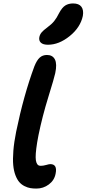

<svg xmlns="http://www.w3.org/2000/svg" viewBox="-20 -1077 500 1108"><path d="M256.8 -818.8Q228.5 -818.8 215.8 -830.8Q203.1 -842.8 207 -862.8Q210 -877.9 220.2 -890.1Q230.5 -902.3 252 -918Q278.3 -937.5 292.7 -955.3Q307.1 -973.1 321.8 -1002.9Q338.4 -1033.7 356.9 -1045.4Q375.5 -1057.1 401.9 -1057.1Q435.5 -1057.1 449.7 -1038.1Q463.9 -1019 458 -984.9Q443.8 -918.5 382.1 -868.7Q320.3 -818.8 256.8 -818.8ZM189.9 11.2Q170.9 11.2 155 8.5Q139.2 5.9 121.6 -2.9Q104 -11.7 91.6 -25.9Q79.1 -40 69.3 -65.2Q59.6 -90.3 56.4 -124Q53.2 -157.7 57.1 -207Q61 -256.3 73.2 -316.9Q116.2 -525.9 178.2 -693.8Q192.4 -729.5 209.2 -744.6Q226.1 -759.8 251 -759.8Q283.7 -759.8 296.9 -733.9Q310.1 -708 298.8 -654.8Q293.5 -628.9 258.8 -516.8Q224.1 -404.8 202.1 -296.9Q193.4 -252.9 189.5 -220.7Q185.5 -188.5 185.8 -169.4Q186 -150.4 190.2 -139.2Q194.3 -127.9 200.2 -124Q206.1 -120.1 214.8 -120.1Q229.5 -120.1 246.3 -125Q263.2 -129.9 270 -129.9Q312.5 -129.9 300.8 -74.2Q293.5 -36.1 261.7 -12.5Q230 11.2 189.9 11.2Z"/></svg>

Font: Shantell Sans Normal
Style: Italic
Weight: 600
Italic angle: -11.31°
Designer: Stephen Nixon, Anya Danilova, Shantell Martin
Foundry: Arrow Type
Version: Version 1.006;[559af2be0]